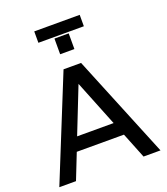

<svg xmlns="http://www.w3.org/2000/svg" viewBox="-178 -1144 1099 1266"><g transform="rotate(-20 371.5 -511.0)"><path d="M369 -597 498 -275H242ZM608 0H727L432 -721H309L17 0H134L205 -180H536ZM422 -932H322V-822H422ZM532 -1022H213V-942H532Z"/></g></svg>

Font: Perun Medium
Style: Regular
Weight: 500
Foundry: Copyright (c) Stefan Peev, Context Ltd, 2016
Version: Version 1.089